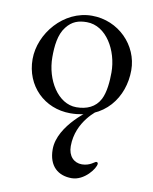

<svg xmlns="http://www.w3.org/2000/svg" viewBox="-80 -475 656 823"><g transform="rotate(10 247.5 -63.5)"><path d="M288 287C344 287 388 226 388 207C388 201 384 200 380 200C375 200 356 221 321 221C287 221 261 196 261 152C261 43 351 -18 351 -18H325C325 -18 187 72 187 179C187 253 230 287 288 287ZM254 -414C131 -414 35 -298 35 -187C35 -70 122 14 234 14C384 14 460 -96 460 -213C460 -321 370 -414 254 -414ZM237 -383C322 -383 378 -284 378 -189C378 -150 374 -102 358 -71C338 -32 300 -16 255 -16C175 -16 117 -111 117 -210C117 -258 122 -309 149 -343C173 -374 201 -383 237 -383Z"/></g></svg>

Font: EB Garamond 12
Style: Regular
Weight: 400
Version: Version 0.016+